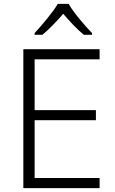

<svg xmlns="http://www.w3.org/2000/svg" viewBox="-20 -1060 593 987"><path d="M333 -1040H277C252 -997 195 -930 158 -890V-881H198C234 -911 273 -952 305 -989C337 -952 375 -910 411 -881H453V-890C415 -929 357 -997 333 -1040ZM492 -93V-145H158V-442H473V-494H158V-755H492V-807H100V-93Z"/></svg>

Font: Noto Sans Telugu UI Light
Style: Regular
Weight: 300
Designer: Jelle Bosma - Monotype Design Team
Foundry: Monotype Imaging Inc.
Version: Version 2.005